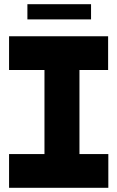

<svg xmlns="http://www.w3.org/2000/svg" viewBox="-20 -891 557 911"><path d="M191 0V-559L324 -719H357V-160L223 0ZM23 0V-160H191V0ZM223 0 357 -160H494V0ZM23 -559V-719H324L191 -559ZM357 -559V-719H493V-559ZM110 -799V-871H412V-799Z"/></svg>

Font: Foldit
Style: Bold
Weight: 700
Version: Version 1.003